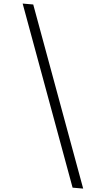

<svg xmlns="http://www.w3.org/2000/svg" viewBox="-74 -1111 727 1319"><g transform="rotate(5 289.5 -451.0)"><path d="M552 164H479L27 -1066H100Z"/></g></svg>

Font: STIXSizeOneSym
Style: Regular
Weight: 400
Designer: MicroPress Inc., with final additions and corrections provided by Coen Hoffman, Elsevier (retired)
Version: Version 1.1.0